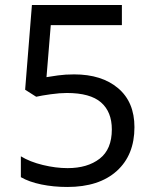

<svg xmlns="http://www.w3.org/2000/svg" viewBox="-20 -734 612 764"><path d="M275 -438Q385 -438 450 -383Q515 -328 515 -228Q515 -117 444.5 -53.5Q374 10 248 10Q193 10 144.5 0Q96 -10 63 -29V-112Q99 -90 150.5 -77.5Q202 -65 249 -65Q328 -65 376.5 -102.5Q425 -140 425 -219Q425 -289 382 -326.5Q339 -364 246 -364Q218 -364 182 -359Q146 -354 124 -349L80 -377L107 -714H465V-634H182L165 -427Q182 -430 211 -434Q240 -438 275 -438Z"/></svg>

Font: Noto Sans Tai Le
Style: Regular
Weight: 400
Designer: Monotype Design Team
Foundry: Monotype Imaging Inc.
Version: Version 2.002; ttfautohint (v1.8.4.7-5d5b)